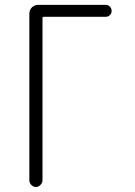

<svg xmlns="http://www.w3.org/2000/svg" viewBox="-20 -750 540 770"><path d="M97.7 -26.4V-695.3Q97.7 -710 107.9 -720.2Q118.2 -730.5 132.8 -730.5H404.3Q414.1 -730.5 420.9 -723.1Q427.7 -715.8 427.7 -706.1Q427.7 -696.3 420.9 -689.5Q414.1 -682.6 404.3 -682.6H155.3Q150.4 -682.6 150.4 -677.7V-26.4Q150.4 -16.6 142.1 -8.3Q133.8 0 124 0Q114.3 0 106 -7.8Q97.7 -15.6 97.7 -26.4Z"/></svg>

Font: Rounded-L Mgen+ 1m light
Style: Regular
Weight: 200
Designer: [Source Han Sans]
Ryoko NISHIZUKA  (kana & ideographs); Paul D. Hunt (Latin, Greek & Cyrillic); Wenlong ZHANG  (bopomofo
Version: Version 1.059.20150602